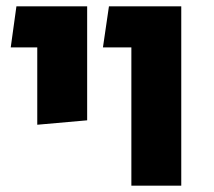

<svg xmlns="http://www.w3.org/2000/svg" viewBox="-20 -588 677 608"><path d="M98 -193V-438H14L32 -568H256V-207ZM396 0V-438H306L325 -568H554V0Z"/></svg>

Font: FiraGO
Style: Bold
Weight: 700
Designer: bBox Type
Foundry: bBox Type GmbH
Version: Version 1.001;PS 001.001;hotconv 1.0.88;makeotf.lib2.5.64775